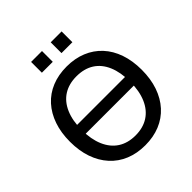

<svg xmlns="http://www.w3.org/2000/svg" viewBox="-235 -1067 1246 1246"><g transform="rotate(-45 387.5 -444.5)"><path d="M116 -318V-398H659V-318ZM388 9Q313 9 252 -16Q191 -41 147.5 -89Q104 -137 81 -203.5Q58 -270 58 -353Q58 -436 81 -502.5Q104 -569 147 -616.5Q190 -664 251 -689Q312 -714 388 -714Q463 -714 524 -689Q585 -664 628.5 -617Q672 -570 695 -503.5Q718 -437 718 -354Q718 -271 695 -204Q672 -137 628.5 -89Q585 -41 524 -16Q463 9 388 9ZM388 -81Q458 -81 507.5 -113Q557 -145 583.5 -206Q610 -267 610 -353Q610 -439 584 -500Q558 -561 508.5 -592.5Q459 -624 388 -624Q318 -624 268.5 -592.5Q219 -561 192.5 -500Q166 -439 166 -353Q166 -268 192.5 -206.5Q219 -145 268.5 -113Q318 -81 388 -81ZM426 -799V-898H526V-799ZM246 -799V-898H346V-799Z"/></g></svg>

Font: Nunito Sans 12pt SemiBold
Style: Regular
Weight: 600
Designer: Vernon Adams
Foundry: Vernon Adams
Version: Version 3.101;gftools[0.9.27]